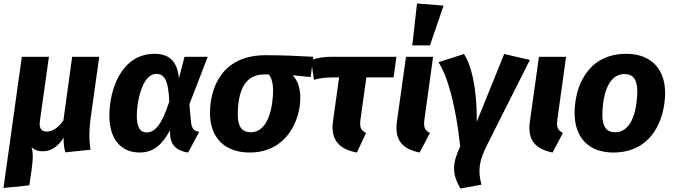

<svg xmlns="http://www.w3.org/2000/svg" viewBox="-27 -856 3855 1099"><path d="M492 -181 541 -531H386L336 -167C305 -121 270 -103 240 -103C215 -103 195 -116 201 -161L253 -531H98L-7 220L141 205L154 115C164 45 161 15 154 -14C169 2 189 10 217 10C269 10 306 -19 337 -68C337 -34 339 -13 347 16L491 1C484 -40 481 -100 492 -181Z M858 -548C668 -548 599 -344 599 -193C599 -54 671 17 772 17C851 17 902 -28 946 -110L947 -79C952 -21 990 9 1050 17L1113 -101C1084 -107 1071 -120 1067 -153L1057 -259L1162 -531H1029L997 -407C989 -500 946 -548 858 -548ZM868 -433C914 -433 937 -397 942 -275C898 -136 855 -98 814 -98C776 -98 756 -124 756 -196C756 -265 784 -433 868 -433Z M1402 17C1620 17 1692 -177 1692 -295C1692 -355 1675 -397 1649 -425L1751 -415L1766 -531C1676 -536 1587 -540 1493 -540C1239 -540 1175 -348 1175 -209C1175 -67 1260 17 1402 17ZM1408 -99C1359 -99 1334 -131 1334 -197C1334 -327 1369 -430 1486 -430H1511C1526 -413 1536 -383 1536 -338C1536 -260 1515 -99 1408 -99Z M2070 -413H2226L2242 -531H1875C1823 -531 1788 -525 1754 -512L1770 -399C1801 -408 1831 -413 1884 -413H1914L1879 -161C1864 -53 1917 -1 2016 17L2068 -95C2037 -111 2030 -129 2037 -177Z M2360 -836 2333 -596H2434L2512 -824ZM2452 -531H2297L2245 -161C2230 -53 2277 -3 2375 17L2434 -95C2403 -111 2396 -129 2403 -177Z M2629 -547 2483 -500C2535 -419 2583 -251 2607 -17C2562 78 2558 139 2609 223L2729 201C2704 112 2721 54 2761 -26L3006 -513L2859 -547L2702 -159C2703 -369 2667 -489 2629 -547Z M3213 -531H3058L3006 -161C2991 -53 3038 -3 3136 17L3195 -95C3164 -111 3157 -129 3164 -177Z M3484 17C3707 17 3779 -176 3780 -322C3781 -461 3699 -548 3558 -548C3334 -548 3262 -357 3262 -209C3262 -68 3343 17 3484 17ZM3495 -99C3445 -99 3421 -129 3421 -199C3421 -280 3442 -432 3547 -432C3596 -432 3621 -402 3621 -332C3620 -251 3599 -99 3495 -99Z"/></svg>

Font: Fira Sans
Style: Bold Italic
Weight: 700
Italic angle: -8°
Designer: bBox Type GmbH & Carrois Corporate GbR & Edenspiekermann AG
Foundry: bBox Type GmbH & Carrois Corporate GbR & Edenspiekermann AG
Version: Version 4.301;PS 004.301;hotconv 1.0.88;makeotf.lib2.5.64775